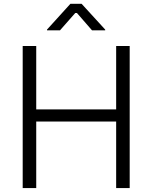

<svg xmlns="http://www.w3.org/2000/svg" viewBox="-20 -963 780 983"><path d="M96.2 0H165.5V-340.8H574.7V0H644V-727.5H574.7V-402.8H165.5V-727.5H96.2ZM287.1 -807.6 369.6 -901.4 451.2 -807.6H518.6V-811.5L397.9 -943.4H340.3L220.7 -811.5V-807.6Z"/></svg>

Font: Raveo Light
Style: Regular
Weight: 300
Designer: Jakub Foglar, Rasmus Andersson (Inter)
Foundry: Jakubfoglar.com
Version: Version 1.100;Glyphs 3.2.3 (3260)